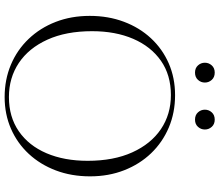

<svg xmlns="http://www.w3.org/2000/svg" viewBox="-79 -857 946 828"><g transform="rotate(90 394.0 -443.0)"><path d="M390.5 -725Q466 -725 529.8 -698Q593.5 -671 640.8 -621.8Q688 -572.5 714.2 -505.5Q740.5 -438.5 740.5 -358.5Q740.5 -278 715 -210.8Q689.5 -143.5 643.5 -94Q597.5 -44.5 535 -17.2Q472.5 10 398.5 10Q323 10 259 -17Q195 -44 147.8 -93.5Q100.5 -143 74.5 -210Q48.5 -277 48.5 -357Q48.5 -437 73.8 -504.2Q99 -571.5 145 -621Q191 -670.5 253.5 -697.8Q316 -725 390.5 -725ZM398.5 -8.5Q484.5 -8.5 546.2 -51.2Q608 -94 640.8 -170.5Q673.5 -247 673.5 -348Q673.5 -460 637 -540.5Q600.5 -621 536.8 -664Q473 -707 390 -707Q303.5 -707 242 -664Q180.5 -621 147.5 -544.5Q114.5 -468 114.5 -367Q114.5 -255 151 -174.5Q187.5 -94 251.5 -51.2Q315.5 -8.5 398.5 -8.5ZM293 -811Q273.5 -811 262 -823.8Q250.5 -836.5 250.5 -853.5Q250.5 -870.5 262 -883.2Q273.5 -896 293 -896Q313 -896 324.5 -883.2Q336 -870.5 336 -853.5Q336 -836.5 324.5 -823.8Q313 -811 293 -811ZM496 -811Q476 -811 464.5 -823.8Q453 -836.5 453 -853.5Q453 -870.5 464.5 -883.2Q476 -896 496 -896Q515.5 -896 527 -883.2Q538.5 -870.5 538.5 -853.5Q538.5 -836.5 527 -823.8Q515.5 -811 496 -811Z"/></g></svg>

Font: Newsreader Display Light
Style: Regular
Weight: 300
Designer: Hugues Gentile
Foundry: Production Type
Version: Version 1.001